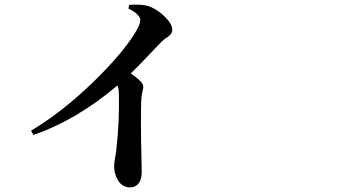

<svg xmlns="http://www.w3.org/2000/svg" viewBox="-20 -776 1540 829"><path d="M542 33.2Q508.8 33.2 490.2 3.9Q472.7 -23.4 472.7 -61.5Q472.7 -70.3 476.6 -92.8Q481.4 -117.2 482.4 -131.8Q496.1 -249 493.2 -371.1Q493.2 -392.6 487.3 -407.2Q309.6 -256.8 124 -193.4L114.3 -211.9Q249 -292 385.7 -424.8Q505.9 -542 562.5 -632.8Q585.9 -670.9 585.9 -689.5Q585.9 -712.9 534.2 -739.3L538.1 -754.9Q590.8 -758.8 619.1 -750Q656.2 -738.3 689.9 -705.6Q723.6 -672.9 723.6 -648.4Q723.6 -636.7 717.8 -628.9Q713.9 -624 702.1 -615.2Q685.5 -604.5 676.3 -594.7Q667 -585 644.5 -561.5Q583 -496.1 544.9 -459Q572.3 -439.5 583 -428.7Q598.6 -414.1 598.6 -401.4Q598.6 -394.5 594.7 -378.9Q589.8 -356.4 589.8 -340.8Q586.9 -251 590.8 -92.8Q591.8 -45.9 591.8 -32.2Q591.8 -2 578.6 15.6Q565.4 33.2 542 33.2Z"/></svg>

Font: Bpmf GenRyu Min B
Style: B
Weight: 700
Foundry: But Ko
Version: Version 1.320